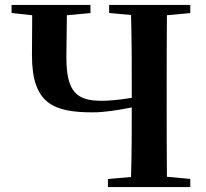

<svg xmlns="http://www.w3.org/2000/svg" viewBox="-20 -761 839 781"><path d="M512 0H754V-33L659 -42C658 -143 658 -245 658 -346V-394C658 -497 658 -599 659 -699L754 -708V-741H424V-708L513 -700C516 -598 516 -496 516 -394V-363C467 -355 424 -351 394 -351C292 -351 250 -386 250 -529L252 -699L348 -708V-741H27V-708L111 -699L110 -536C110 -339 198 -304 357 -304C405 -304 461 -313 516 -324C516 -230 516 -135 513 -41L419 -33V0Z"/></svg>

Font: Noto Serif CJK HK
Style: Bold
Weight: 700
Designer: Ryoko NISHIZUKA 西塚涼子 (kana & ideographs); Frank Grießhammer (Latin, Greek & Cyrillic); Wenlong ZHANG 张文龙 (bopomofo); San
Foundry: Adobe
Version: Version 2.001;hotconv 1.1.0;makeotfexe 2.6.0